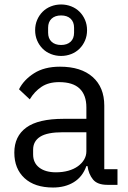

<svg xmlns="http://www.w3.org/2000/svg" viewBox="-20 -826 574 858"><path d="M460 0Q415 0 395.5 -24Q376 -48 371 -84H366Q349 -36 310 -12Q271 12 217 12Q135 12 89.5 -30Q44 -72 44 -144Q44 -217 97.5 -256Q151 -295 264 -295H366V-346Q366 -401 336 -430Q306 -459 244 -459Q197 -459 165.5 -438Q134 -417 113 -382L65 -427Q86 -469 132 -498.5Q178 -528 248 -528Q342 -528 394 -482Q446 -436 446 -354V-70H505V0ZM230 -56Q260 -56 285 -63Q310 -70 328 -83Q346 -96 356 -113Q366 -130 366 -150V-235H260Q191 -235 159.5 -215Q128 -195 128 -157V-136Q128 -98 155.5 -77Q183 -56 230 -56ZM253 -576Q229 -576 207.5 -584.5Q186 -593 170.5 -608.5Q155 -624 146 -645Q137 -666 137 -691Q137 -716 146 -737Q155 -758 170.5 -773.5Q186 -789 207.5 -797.5Q229 -806 253 -806Q277 -806 298.5 -797.5Q320 -789 335.5 -773.5Q351 -758 360 -737Q369 -716 369 -691Q369 -666 360 -645Q351 -624 335.5 -608.5Q320 -593 298.5 -584.5Q277 -576 253 -576ZM253 -625Q280 -625 295.5 -639.5Q311 -654 311 -680V-702Q311 -728 295.5 -742.5Q280 -757 253 -757Q226 -757 210.5 -742.5Q195 -728 195 -702V-680Q195 -654 210.5 -639.5Q226 -625 253 -625Z"/></svg>

Font: IBM Plex Sans Hebrew
Style: Regular
Weight: 400
Designer: Mike Abbink, Paul van der Laan, Pieter van Rosmalen, Yanek Iontef
Foundry: Bold Monday
Version: Version 1.2